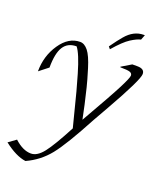

<svg xmlns="http://www.w3.org/2000/svg" viewBox="-218 -1080 1144 1381"><g transform="rotate(20 354.0 -389.0)"><path d="M638 -961Q642 -961 646 -961L631 -922Q602 -916 557 -887.5Q512 -859 444 -780L430 -797Q475 -860 502 -891Q561 -961 638 -961ZM226 -757Q259 -757 287.5 -721.5Q316 -686 343 -598Q370 -510 381 -464Q412 -338 432 -236Q568 -473 609.5 -554.5Q651 -636 651 -653.5Q651 -671 632.5 -677.5Q614 -684 559 -684L558 -688L633 -733H672Q727 -733 727 -693Q727 -648 575 -380Q510 -266 508 -262Q387 -35 318 51Q249 137 148 183Q73 173 -19 101L39 59Q104 119 166 119Q214 119 260.5 59.5Q307 0 388 -154Q381 -179 358 -271Q335 -363 321.5 -413.5Q308 -464 287 -536Q246 -676 212 -718Q145 -718 113 -667.5Q81 -617 81 -508L12 -454Q12 -572 75 -664.5Q138 -757 226 -757Z"/></g></svg>

Font: Felipa
Style: Regular
Weight: 400
Designer: Javier Alcaraz
Foundry: Fontstage
Version: Version 1.001